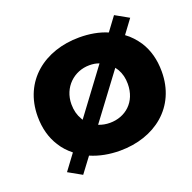

<svg xmlns="http://www.w3.org/2000/svg" viewBox="-104 -610 766 765"><g transform="rotate(-20 279.0 -228.0)"><path d="M32 -230C32 -180 44 -137 67 -101C80 -80 96 -63 115 -48L66 18L123 50L171 -14C208 2 250 10 295 10C442 10 558 -79 558 -230C558 -281 546 -324 523 -360C508 -382 491 -401 470 -416L513 -474L456 -506L413 -448C378 -463 338 -470 295 -470C148 -470 32 -381 32 -230ZM175 -230C175 -302 230 -352 295 -352C310 -352 323 -350 336 -345L196 -157C195 -159 193 -161 192 -164C181 -182 175 -204 175 -230ZM389 -307C392 -303 395 -299 398 -294C409 -275 414 -254 414 -230C414 -153 360 -108 295 -108C278 -108 262 -111 247 -117Z"/></g></svg>

Font: Jost
Style: Bold
Weight: 700
Version: Version 3.710